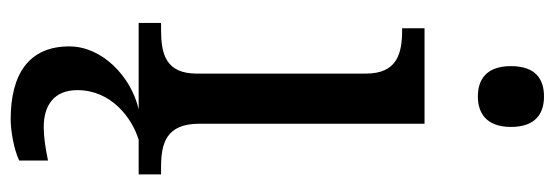

<svg xmlns="http://www.w3.org/2000/svg" viewBox="-360 -440 1040 360"><g transform="rotate(90 160.0 -260.0)"><path d="M161 -636C192 -636 218 -652 218 -698C218 -745 192 -760 161 -760C129 -760 104 -745 104 -698C104 -652 129 -636 161 -636ZM23 0H185C124 14 67 68 67 130C67 206 119 240 204 240C225 240 260 234 281 224V170C257 175 236 178 218 178C178 178 149 159 149 115C149 52 200 13 242 0H307V-42H294C249 -42 212 -51 212 -114V-536H33V-494H36C80 -494 118 -485 118 -426V-109C118 -50 80 -42 36 -42H23Z"/></g></svg>

Font: Noto Fangsong KSS Vertical
Style: Regular
Weight: 400
Designer: LIU Zhao, ZHANG Congyu, Kushim JIANG
Foundry: Guyu Beijing Co. Ltd.
Version: Version 1.000;November 16, 2022;FontCreator 11.5.0.2427 64-b